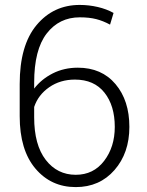

<svg xmlns="http://www.w3.org/2000/svg" viewBox="-20 -741 589 771"><path d="M300.3 -721.2Q336.9 -721.2 372.6 -712.9Q408.2 -704.6 436 -689L421.9 -642.1Q394 -657.2 366.2 -664.3Q338.4 -671.4 300.3 -671.4Q217.8 -671.4 167.5 -606.4Q117.2 -541.5 117.2 -409.2V-385.3Q146.5 -423.3 191.9 -446.3Q237.3 -469.2 292.5 -469.2Q388.2 -469.2 443.8 -403.3Q499.5 -337.4 499.5 -231.4Q499.5 -126.5 439.7 -58.1Q379.9 10.3 284.2 10.3Q185.1 10.3 122.1 -64.2Q59.1 -138.7 59.1 -274.4V-403.8Q59.1 -559.1 126.7 -640.1Q194.3 -721.2 300.3 -721.2ZM280.8 -421.4Q221.7 -421.4 177.5 -390.6Q133.3 -359.9 117.2 -311.5V-270Q117.2 -159.2 163.6 -99.1Q210 -39.1 284.2 -39.1Q355.5 -39.1 398.2 -95Q440.9 -150.9 440.9 -231.4Q440.9 -316.9 399.4 -369.1Q357.9 -421.4 280.8 -421.4Z"/></svg>

Font: TypoPRO Roboto Slab
Style: Light
Weight: 300
Designer: Google
Version: Version 1.100263; 2013; ttfautohint (v0.94.20-1c74) -l 8 -r 